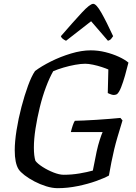

<svg xmlns="http://www.w3.org/2000/svg" viewBox="-20 -983 712 1003"><path d="M281 0Q253 0 221 -10Q189 -20 159.5 -35.5Q130 -51 108 -68Q86 -85 77 -99Q57 -131 57 -198Q57 -243 66.5 -303Q76 -363 92 -424Q108 -485 126.5 -535.5Q145 -586 163 -612Q196 -637 246 -662Q296 -687 351 -703.5Q406 -720 454 -720Q493 -720 531 -710.5Q569 -701 600.5 -686.5Q632 -672 651 -656Q643 -623 633 -588Q623 -553 612.5 -526.5Q602 -500 591 -491Q577 -484 562.5 -489Q548 -494 543 -497L546 -620Q535 -625 512.5 -632.5Q490 -640 466 -645Q442 -650 425 -650Q403 -650 372.5 -644.5Q342 -639 311.5 -630Q281 -621 258 -611Q239 -578 220.5 -529Q202 -480 188 -423Q174 -366 165.5 -311Q157 -256 157 -212Q157 -168 165 -143Q176 -128 202.5 -111Q229 -94 259.5 -82Q290 -70 313 -70Q355 -70 396 -77Q437 -84 465 -92L485 -192Q492 -224 501 -252Q510 -280 516 -293H350Q355 -313 360.5 -329Q366 -345 371 -352Q387 -352 417 -353.5Q447 -355 483 -357Q519 -359 552.5 -362Q586 -365 609 -367L620 -354Q611 -325 593.5 -266Q576 -207 562 -136L549 -66Q526 -53 483 -37.5Q440 -22 386.5 -11Q333 0 281 0ZM325 -770Q314 -775 307 -781Q300 -787 298 -794Q364 -870 407 -916.5Q450 -963 467 -963Q483 -963 509.5 -916.5Q536 -870 571 -794Q567 -788 561 -780.5Q555 -773 544 -770L456 -872Z"/></svg>

Font: Texturina
Style: Italic
Weight: 400
Italic angle: -11°
Designer: Guillermo Torres Carreño
Foundry: Omnibus-Type
Version: Version 1.002; ttfautohint (v1.8.3)